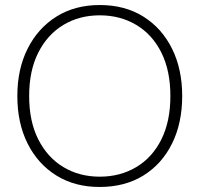

<svg xmlns="http://www.w3.org/2000/svg" viewBox="-20 -732 794 764"><path d="M376 12Q278 12 204.5 -33.5Q131 -79 90 -160.5Q49 -242 49 -350Q49 -457 90 -538.5Q131 -620 204.5 -666Q278 -712 377 -712Q477 -712 550.5 -666Q624 -620 664.5 -538.5Q705 -457 705 -350Q705 -242 664.5 -160.5Q624 -79 550.5 -33.5Q477 12 376 12ZM377 -29Q458 -29 522 -67Q586 -105 622 -177Q658 -249 658 -350Q658 -451 622 -523Q586 -595 522 -633Q458 -671 377 -671Q296 -671 232.5 -633Q169 -595 132.5 -523Q96 -451 96 -350Q96 -249 132.5 -177Q169 -105 232.5 -67Q296 -29 377 -29Z"/></svg>

Font: DM Sans 12pt ExtraLight
Style: Regular
Weight: 250
Version: Version 4.004;gftools[0.9.30]